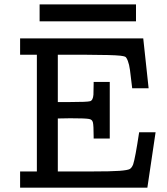

<svg xmlns="http://www.w3.org/2000/svg" viewBox="-20 -870 773 890"><path d="M73.2 0V-75.2H150.9V-616.2H73.2V-691.9H644L668.9 -460.9H592.8Q585.9 -520 582.5 -545.4Q579.1 -570.8 572.5 -587.9Q565.9 -605 559.6 -607.4Q553.2 -609.9 538.1 -611.8Q502.9 -615.7 378.9 -616.2H248V-397H305.2Q384.3 -397 397.7 -400.9Q411.1 -404.8 413.1 -431.2Q414.1 -448.2 414.1 -481.9V-490.2H488.8V-228H414.1V-236.8Q414.1 -288.6 410.6 -302.7Q407.2 -316.9 391.1 -318.8Q374 -321.8 305.2 -321.8Q296.4 -321.8 277.1 -321.3Q257.8 -320.8 248 -320.8V-75.2H401.9Q496.1 -75.2 533.9 -78.1Q571.8 -81.1 581.3 -86.4Q590.8 -91.8 597.2 -107.9Q606.9 -136.7 625 -256.8H701.2L663.1 0ZM163.6 -771V-849.6H610.4V-771Z"/></svg>

Font: CMU Concrete
Style: Bold
Weight: 700
Version: Version 0.7.0